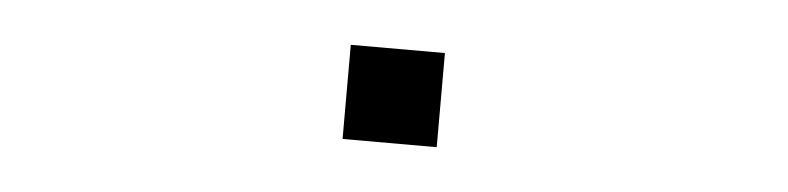

<svg xmlns="http://www.w3.org/2000/svg" viewBox="-25 -488 1051 256"><g transform="rotate(5 500.0 -360.0)"><path d="M437 -297V-423H563V-297Z"/></g></svg>

Font: M PLUS 1 Code
Style: Regular
Weight: 400
Designer: Coji Morishita
Foundry: UNDERFOREST DESIGN
Version: Version 1.005